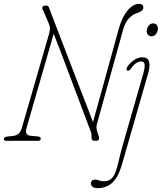

<svg xmlns="http://www.w3.org/2000/svg" viewBox="-25 -729 838 994"><path d="M112.5 -67Q101.5 -29 133.5 -26L172 -22.5Q187 -21 186 -10.5Q186 0 171 0H9Q-6 0 -5 -9.5Q-4 -20.5 12 -22L44 -25.5Q62.5 -27.5 72.8 -38.5Q83 -49.5 88 -66.5L229 -554Q235 -574.5 233.5 -586Q232 -597.5 227.5 -607.5L195.5 -681.5Q192 -689 196 -694.5Q200 -700 207.5 -700H216Q224 -700 227.5 -692.2Q231 -684.5 237 -668Q243 -651.5 259.8 -607.8Q276.5 -564 299.5 -504.5Q322.5 -445 347.2 -380.2Q372 -315.5 395 -256.5Q418 -197.5 434.5 -154.8Q451 -112 456.5 -97L590.5 -582Q606.5 -640 635.2 -674.5Q664 -709 695 -709Q717 -709 717 -690Q717 -671.5 686 -662Q631.5 -644.5 612.5 -575.5L476.5 -86Q471.5 -69 478.5 -47.5L486 -24.5Q493.5 0 472.5 0H465Q447 0 448.5 -23.5Q449.5 -36 447.5 -41Q445.5 -46 443 -52.5Q431.5 -83 413.5 -131Q395.5 -179 373.8 -236.5Q352 -294 330 -352.8Q308 -411.5 288 -464Q268 -516.5 253 -554ZM758.5 -541Q749 -541 741.8 -548Q734.5 -555 734.5 -568Q734.5 -581.5 743.8 -594.8Q753 -608 768.5 -608Q778.5 -608 785.5 -601Q792.5 -594 792.5 -581Q792.5 -567.5 783.5 -554.2Q774.5 -541 758.5 -541ZM741.5 -347.5 605.5 125.5Q587 189 556.2 217Q525.5 245 480.5 245Q462.5 245 454 237.8Q445.5 230.5 445.5 221Q445.5 213.5 450.8 207.2Q456 201 468.5 201Q481 201 489 205.2Q497 209.5 513 209.5Q532.5 209.5 547 199.8Q561.5 190 572 164.5Q581 142.5 589.8 103.2Q598.5 64 613 13.5L716 -345.5Q725 -377 723.8 -394Q722.5 -411 706 -411Q693.5 -411 680 -402.2Q666.5 -393.5 652.5 -373Q647 -365 641.8 -363.8Q636.5 -362.5 632.5 -364.5Q629 -367 630 -372.8Q631 -378.5 634.5 -384Q646 -401.5 667.2 -417Q688.5 -432.5 712.5 -432.5Q766 -432.5 741.5 -347.5Z"/></svg>

Font: Fraunces144ptSuperSoftThinItalic
Style: Italic
Weight: 100
Italic angle: -16°
Version: Version 1.000;[0bf87f6ff]